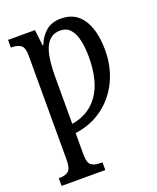

<svg xmlns="http://www.w3.org/2000/svg" viewBox="-145 -632 782 958"><g transform="rotate(-20 246.0 -153.0)"><path d="M14 240V199H20Q49 199 65.5 185.5Q82 172 82 126V-427Q82 -471 64 -483Q46 -495 22 -495H12V-536H155L165 -451H168Q184 -492 214.5 -519Q245 -546 296 -546Q372 -546 411 -486Q450 -426 450 -322Q450 -234 415 -161Q380 -88 317 -41.5Q254 5 170 16V131Q170 174 186.5 186.5Q203 199 231 199H246V240ZM170 -33Q261 -47 311.5 -118.5Q362 -190 362 -320Q362 -367 353.5 -406Q345 -445 325.5 -468Q306 -491 271 -491Q220 -491 195 -442.5Q170 -394 170 -278Z"/></g></svg>

Font: Noto Serif ExtraCondensed
Style: Regular
Weight: 400
Width: 2
Designer: Monotype Design Team
Foundry: Monotype Imaging Inc.
Version: Version 2.015